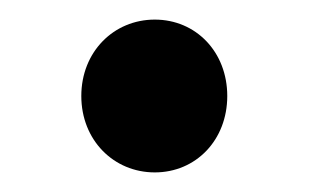

<svg xmlns="http://www.w3.org/2000/svg" viewBox="-20 -164 315 196"><path d="M63 -66C63 -21 96 12 138 12C180 12 212 -21 212 -66C212 -111 180 -144 138 -144C96 -144 63 -111 63 -66Z"/></svg>

Font: DAIFUKU Sans Semibold
Style: Regular
Weight: 600
Designer: Original font ‘Source Sans 3’ : Paul D. Hunt
Foundry: Daifuku
Version: Version 1.000